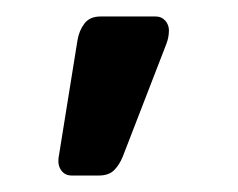

<svg xmlns="http://www.w3.org/2000/svg" viewBox="-20 -138 289 233"><path d="M67 75Q59 75 54.5 69Q50 63 51 54L74 -89Q76 -101 82.5 -109.5Q89 -118 102 -118H169Q176 -118 180.5 -113Q185 -108 185 -101Q185 -93 182 -85L129 52Q125 62 118.5 68.5Q112 75 100 75Z"/></svg>

Font: Rubik Light
Style: Regular
Weight: 400
Version: Version 2.101